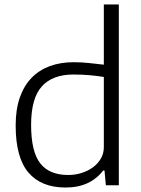

<svg xmlns="http://www.w3.org/2000/svg" viewBox="-20 -828 630 858"><path d="M285 -46Q316 -46 344.5 -55Q373 -64 395 -80Q417 -96 430.5 -119Q444 -142 444 -170V-484Q415 -489 380.5 -492Q346 -495 308 -495Q215 -495 167 -442Q119 -389 119 -270Q119 -151 159.5 -98.5Q200 -46 285 -46ZM273 10Q164 10 107 -57Q50 -124 50 -267Q50 -339 68.5 -392Q87 -445 121 -480Q155 -515 202.5 -532.5Q250 -550 309 -550Q347 -550 381 -546Q415 -542 444 -539V-808H511V0H453L447 -66H441Q413 -29 371 -9.5Q329 10 273 10Z"/></svg>

Font: EncodeSans
Style: Light
Weight: 300
Designer: Pablo Impallari, Andres Torresi
Foundry: Pablo Impallari, Andres Torresi
Version: Version 1.000; ttfautohint (v1.4.1)